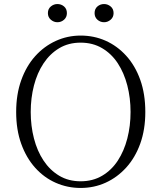

<svg xmlns="http://www.w3.org/2000/svg" viewBox="-20 -915 799 950"><path d="M264 -805Q246 -805 231.5 -817.5Q217 -830 217 -850Q217 -871 231.5 -883Q246 -895 264 -895Q283 -895 297 -883Q311 -871 311 -850Q311 -830 297 -817.5Q283 -805 264 -805ZM495 -805Q476 -805 462 -817.5Q448 -830 448 -850Q448 -871 462 -883Q476 -895 495 -895Q513 -895 527.5 -883Q542 -871 542 -850Q542 -830 527.5 -817.5Q513 -805 495 -805ZM379 15Q314 15 256 -10.5Q198 -36 154 -85Q110 -134 85 -203.5Q60 -273 60 -361Q60 -448 85 -518Q110 -588 154 -637Q198 -686 256 -712.5Q314 -739 379 -739Q445 -739 502.5 -713.5Q560 -688 604.5 -639Q649 -590 674 -520Q699 -450 699 -361Q699 -274 674 -204.5Q649 -135 604.5 -86Q560 -37 502.5 -11Q445 15 379 15ZM379 -18Q439 -18 485.5 -45.5Q532 -73 563 -120.5Q594 -168 610 -230Q626 -292 626 -361Q626 -430 610 -492Q594 -554 563 -601.5Q532 -649 485.5 -676.5Q439 -704 379 -704Q319 -704 273 -676.5Q227 -649 195.5 -601.5Q164 -554 148 -492Q132 -430 132 -361Q132 -292 148 -230Q164 -168 195.5 -120.5Q227 -73 273 -45.5Q319 -18 379 -18Z"/></svg>

Font: Noto Serif TC
Style: Regular
Weight: 200
Designer: Ryoko NISHIZUKA 西塚涼子 (kana & ideographs); Frank Grießhammer (Latin, Greek & Cyrillic); Wenlong ZHANG 张文龙 (bopomofo); San
Foundry: Adobe
Version: Version 2.001;hotconv 1.1.0;makeotfexe 2.6.0